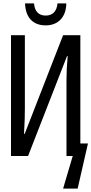

<svg xmlns="http://www.w3.org/2000/svg" viewBox="-20 -922 540 1135"><path d="M250 -772C324 -772 371 -821 372 -902H320C315 -853 290 -830 250 -830C209 -830 185 -854 181 -902H128C131 -816 177 -772 250 -772ZM45 0H146L376 -590H380C375 -536 373 -488 373 -447V0H410L353 193H439L500 -74H455V-714H353L126 -131H122C126 -199 127 -240 127 -277V-714H45Z"/></svg>

Font: Noto Sans Mono ExtraCondensed
Style: Regular
Weight: 400
Width: 2
Designer: Monotype Design Team
Foundry: Monotype Imaging Inc.
Version: Version 2.014